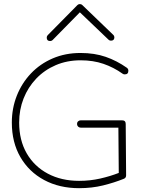

<svg xmlns="http://www.w3.org/2000/svg" viewBox="-20 -935 720 959"><path d="M366.7 -909.7Q371.6 -914.6 378.4 -914.6Q386.2 -914.6 390.6 -910.2L545.4 -761.2Q548.8 -758.3 550 -754.4Q551.3 -750.5 551.3 -749Q551.3 -731.9 534.2 -731.9Q532.2 -731.9 528.6 -732.9Q524.9 -733.9 522 -736.8L378.9 -873.5L243.2 -735.4Q240.2 -732.4 236.6 -731.2Q232.9 -730 230.5 -730Q213.4 -730 213.4 -747.1Q213.4 -754.4 218.3 -759.3ZM39.1 -322.8Q39.1 -394 64 -457Q88.9 -520 134.5 -568.1Q180.2 -616.2 243.2 -643.3Q306.2 -670.4 382.3 -670.4Q452.1 -670.4 507.8 -651.1Q563.5 -631.8 613.3 -596.7Q621.1 -591.3 621.1 -581.5Q621.1 -563.5 603 -563.5Q596.7 -563.5 592.3 -566.9Q547.9 -598.6 496.6 -616.2Q445.3 -633.8 382.8 -633.8Q314.9 -633.8 258.5 -609.6Q202.1 -585.4 161.1 -542.5Q120.1 -499.5 97.9 -443.4Q75.7 -387.2 75.7 -322.8Q75.7 -234.4 113.5 -168.9Q151.4 -103.5 219 -67.6Q286.6 -31.7 375 -31.7Q430.2 -31.7 480.5 -43.2Q530.8 -54.7 573.2 -71.3L571.3 -297.4H383.3Q375.5 -297.4 370.1 -302.7Q364.7 -308.1 364.7 -315.9Q364.7 -323.7 370.1 -328.9Q375.5 -334 383.3 -334H589.8Q607.9 -334 607.9 -315.9L609.9 -59.1Q609.9 -46.4 598.6 -42Q550.3 -22.5 494.6 -8.8Q439 4.9 375 4.9Q276.4 4.9 200.4 -35.9Q124.5 -76.7 81.8 -150.4Q39.1 -224.1 39.1 -322.8Z"/></svg>

Font: Manjari Thin
Style: Regular
Weight: 100
Designer: Santhosh Thottingal <santhosh.thottingal@gmail.com>
Version: Version 2.000